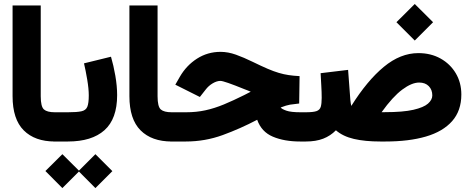

<svg xmlns="http://www.w3.org/2000/svg" viewBox="-20 -709 2350 962"><path d="M267.1 0H254.9Q154.8 0 98.9 -55.9Q43 -111.8 43 -227.1V-681.6H184.1V-226.6Q184.1 -174.8 200.2 -160.6Q216.3 -146.5 254.9 -146.5H267.1Z M536.1 -424.8Q548.8 -381.8 557.9 -329.6Q566.9 -277.3 566.9 -232.4Q566.9 -113.3 503.4 -56.6Q439.9 0 320.3 0H247.6V-146.5H320.3Q365.7 -146.5 387.9 -151.4Q410.2 -156.2 417.5 -174.1Q424.8 -191.9 424.8 -231Q424.8 -264.2 417 -310.3Q409.2 -356.4 400.9 -391.6ZM207.5 147.9 292.5 63.5 375.5 146 458 63.5 543 148.4 458 233.4 375.5 150.4 292.5 233.4Z M852.5 0H840.3Q740.2 0 684.3 -55.9Q628.4 -111.8 628.4 -227.1V-681.6H769.5V-226.6Q769.5 -174.8 785.6 -160.6Q801.8 -146.5 840.3 -146.5H852.5Z M1479 -190.4Q1451.2 -187.5 1433.1 -184.6Q1415 -181.6 1386.2 -170.4Q1392.1 -162.6 1414.8 -154.5Q1437.5 -146.5 1485.8 -146.5H1512.2V0H1483.9Q1404.3 0 1347.2 -24.2Q1290 -48.3 1268.6 -108.9Q1184.1 -64.5 1095.7 -32.2Q1007.3 0 911.1 0H833V-146.5H912.6Q964.4 -146.5 1009.8 -156.5Q1055.2 -166.5 1101.8 -185.8Q1148.4 -205.1 1203.1 -232.4L1236.3 -249.5Q1229 -252.4 1221.7 -255.6Q1214.4 -258.8 1204.6 -262.2Q1102.5 -303.7 1084.5 -303.7Q1066.4 -303.7 1045.7 -291.5Q1024.9 -279.3 1009.8 -259.3L981.4 -223.1L858.4 -284.7L881.3 -324.7Q914.1 -381.3 967.3 -415.3Q1020.5 -449.2 1085 -449.2Q1122.6 -449.2 1162.1 -435.1Q1201.7 -420.9 1245.6 -399.4Q1289.6 -377.9 1320.8 -364.5Q1352.1 -351.1 1377 -343.8Q1401.9 -336.4 1426.3 -332.8Q1450.7 -329.1 1481 -327.6Z M1966.3 -597.7 2058.1 -689 2149.9 -597.7 2058.1 -505.9ZM1740.2 -178.2Q1819.8 -305.2 1903.1 -374Q1986.3 -442.9 2076.2 -442.9Q2138.7 -442.9 2187.3 -415.8Q2235.8 -388.7 2263.7 -341.8Q2291.5 -294.9 2291.5 -235.4Q2291.5 -154.3 2245.4 -102.1Q2199.2 -49.8 2114 -24.9Q2028.8 0 1910.6 0H1885.7Q1808.6 0 1753.2 -12.9Q1697.8 -25.9 1663.1 -56.2Q1635.7 -28.3 1599.4 -14.2Q1563 0 1512.2 0H1492.7L1493.2 -146.5H1512.2Q1549.3 -146.5 1565.9 -152.3Q1582.5 -158.2 1587.2 -174.1Q1591.8 -189.9 1591.8 -218.8Q1591.8 -247.1 1589.8 -280.3Q1587.9 -313.5 1586.4 -342.3L1724.1 -358.9L1735.4 -208Q1736.3 -198.7 1737.5 -191.2Q1738.8 -183.6 1740.2 -178.2ZM1908.7 -147Q1999.5 -147 2051.3 -158.9Q2103 -170.9 2124.5 -189.9Q2146 -209 2146 -231Q2146 -259.3 2128.4 -277.3Q2110.8 -295.4 2080.1 -295.4Q2043 -295.4 1995.4 -260Q1947.8 -224.6 1892.1 -147Z"/></svg>

Font: Vazir Black
Style: Black
Weight: 900
Designer: Saber Rastikerdar
Foundry: Saber Rastikerdar
Version: Version 30.0.0